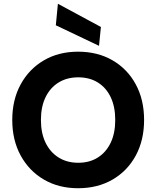

<svg xmlns="http://www.w3.org/2000/svg" viewBox="-20 -986 829 1018"><path d="M394 12Q291 12 212.5 -34Q134 -80 89.5 -161.5Q45 -243 45 -350Q45 -457 89.5 -538.5Q134 -620 212.5 -666Q291 -712 394 -712Q498 -712 577 -666Q656 -620 700 -538.5Q744 -457 744 -350Q744 -243 700 -161.5Q656 -80 577 -34Q498 12 394 12ZM395 -123Q455 -123 499 -151Q543 -179 567 -229.5Q591 -280 591 -350Q591 -420 567 -470.5Q543 -521 499 -548.5Q455 -576 395 -576Q335 -576 290.5 -548.5Q246 -521 221.5 -470.5Q197 -420 197 -350Q197 -280 221.5 -229.5Q246 -179 290.5 -151Q335 -123 395 -123ZM505 -743 276 -852 287 -966 515 -843Z"/></svg>

Font: DM Sans 17pt Black
Style: Regular
Weight: 900
Version: Version 4.004;gftools[0.9.30]